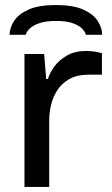

<svg xmlns="http://www.w3.org/2000/svg" viewBox="-20 -741 443 761"><path d="M77 0V-527H155L163 -428H170Q177 -452 195.5 -477.5Q214 -503 245.5 -521Q277 -539 321 -539Q338 -539 354.5 -536.5Q371 -534 384 -530V-445H331Q286 -445 255.5 -428Q225 -411 207.5 -384Q190 -357 182.5 -325.5Q175 -294 175 -265V0ZM202 -721Q270 -721 310 -703Q350 -685 367.5 -657.5Q385 -630 385 -603H320Q318 -614 306.5 -626.5Q295 -639 270 -648.5Q245 -658 202 -658Q161 -658 135.5 -649Q110 -640 97.5 -627.5Q85 -615 82 -603H18Q18 -630 35.5 -657.5Q53 -685 93 -703Q133 -721 202 -721Z"/></svg>

Font: Archivo Expanded
Style: Regular
Weight: 400
Width: 7
Designer: Hector Gatti
Foundry: Omnibus-Type
Version: Version 2.001